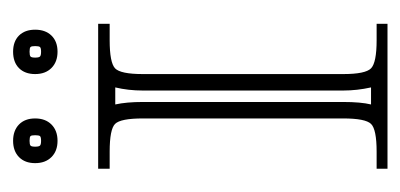

<svg xmlns="http://www.w3.org/2000/svg" viewBox="-184 -446 629 302"><g transform="rotate(-90 131.0 -294.5)"><path d="M17.1 0V-17.1H43.9Q79.1 -17.1 87.6 -25.9Q96.2 -34.7 96.2 -69.8V-384.8Q96.2 -419.9 87.6 -428.5Q79.1 -437 43.9 -437H17.1V-455.1H245.1V-437H219.2Q184.1 -437 175 -428.5Q166 -419.9 166 -384.8V-69.8Q166 -34.7 175 -25.9Q184.1 -17.1 219.2 -17.1H245.1V0ZM118.2 -428.2Q122.1 -410.6 122.1 -384.8V-69.8Q122.1 -42 118.2 -25.9H145Q140.1 -47.9 140.1 -69.8V-384.8Q140.1 -407.7 145 -428.2ZM35.4 -579.6Q44.9 -588.9 61 -588.9Q77.1 -588.9 86.7 -579.6Q96.2 -570.3 96.2 -554.2Q96.2 -538.1 86.7 -528.6Q77.1 -519 61 -519Q44.9 -519 35.4 -528.6Q25.9 -538.1 25.9 -554.2Q25.9 -570.3 35.4 -579.6ZM201.2 -588.9Q217.3 -588.9 226.6 -579.6Q235.8 -570.3 235.8 -554.2Q235.8 -538.1 226.6 -528.6Q217.3 -519 201.2 -519Q185.1 -519 175.5 -528.6Q166 -538.1 166 -554.2Q166 -570.3 175.3 -579.6Q184.6 -588.9 201.2 -588.9ZM68.4 -561.5Q66.9 -563 61 -563Q55.2 -563 53.5 -561.5Q51.8 -560.1 51.8 -554.2Q51.8 -548.3 53.5 -546.6Q55.2 -544.9 61 -544.9Q66.9 -544.9 68.4 -546.6Q69.8 -548.3 69.8 -554.2Q69.8 -560.1 68.4 -561.5ZM208.5 -561.5Q207 -563 201.2 -563Q195.3 -563 193.6 -561.5Q191.9 -560.1 191.9 -554.2Q191.9 -548.3 193.6 -546.6Q195.3 -544.9 201.2 -544.9Q207 -544.9 208.5 -546.6Q210 -548.3 210 -554.2Q210 -560.1 208.5 -561.5Z"/></g></svg>

Font: FoglihtenNo01
Style: Regular
Weight: 500
Version: Version 0.61